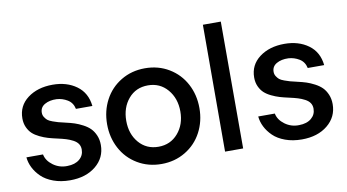

<svg xmlns="http://www.w3.org/2000/svg" viewBox="-75 -930 2022 1118"><g transform="rotate(-10 936.0 -371.0)"><path d="M257.8 7.8Q203.6 7.8 159.9 -8.3Q116.2 -24.4 89.4 -50.5Q62.5 -76.7 47.6 -106.7Q32.7 -136.7 29.8 -168H127.9Q135.3 -129.9 172.4 -102.8Q209.5 -75.7 255.9 -77.1Q301.8 -77.6 328.4 -99.9Q355 -122.1 355 -157.2Q355 -176.3 345.5 -190.7Q335.9 -205.1 316.4 -215.3Q296.9 -225.6 276.1 -231.9Q255.4 -238.3 224.1 -245.1Q194.8 -251.5 172.6 -258.1Q150.4 -264.6 125.2 -276.6Q100.1 -288.6 83.7 -303.7Q67.4 -318.8 56.6 -342.3Q45.9 -365.7 45.9 -395Q45.9 -469.2 104.7 -513.7Q163.6 -558.1 252.9 -558.1Q336.4 -558.1 394 -516.4Q451.7 -474.6 460 -396H362.8Q355 -433.1 325.2 -451.2Q295.4 -469.2 261.2 -471.2Q219.7 -472.7 191.4 -456.5Q163.1 -440.4 163.1 -408.2Q163.1 -393.6 170.7 -381.8Q178.2 -370.1 186.8 -362.8Q195.3 -355.5 215.8 -348.1Q236.3 -340.8 247.8 -337.6Q259.3 -334.5 287.1 -328.1Q288.1 -327.6 289.1 -327.4Q290 -327.1 291 -327.1Q319.3 -320.8 341.6 -313.5Q363.8 -306.2 388.9 -293Q414.1 -279.8 430.7 -263.2Q447.3 -246.6 458.3 -220.9Q469.2 -195.3 469.2 -164.1Q469.2 -88.4 410.4 -40.3Q351.6 7.8 257.8 7.8Z M525.9 -275.9Q525.9 -354.5 560.1 -418.9Q594.2 -483.4 657 -521.2Q719.7 -559.1 798.8 -559.1Q877.9 -559.1 940.7 -521.2Q1003.4 -483.4 1037.6 -418.9Q1071.8 -354.5 1071.8 -275.9Q1071.8 -197.8 1037.6 -133.3Q1003.4 -68.8 940.4 -31Q877.4 6.8 798.8 6.8Q720.2 6.8 657.2 -31Q594.2 -68.8 560.1 -133.3Q525.9 -197.8 525.9 -275.9ZM798.8 -95.2Q869.6 -95.2 914.3 -147Q959 -198.7 959 -275.9Q959 -353.5 914.3 -405.8Q869.6 -458 798.8 -458Q727.1 -458 683.1 -406Q639.2 -354 639.2 -275.9Q639.2 -198.2 683.3 -146.7Q727.5 -95.2 798.8 -95.2Z M1174.8 0 1175.8 -750H1281.7V0Z M1628.4 7.8Q1574.2 7.8 1530.5 -8.3Q1486.8 -24.4 1460 -50.5Q1433.1 -76.7 1418.2 -106.7Q1403.3 -136.7 1400.4 -168H1498.5Q1505.9 -129.9 1543 -102.8Q1580.1 -75.7 1626.5 -77.1Q1672.4 -77.6 1699 -99.9Q1725.6 -122.1 1725.6 -157.2Q1725.6 -176.3 1716.1 -190.7Q1706.5 -205.1 1687 -215.3Q1667.5 -225.6 1646.7 -231.9Q1626 -238.3 1594.7 -245.1Q1565.4 -251.5 1543.2 -258.1Q1521 -264.6 1495.8 -276.6Q1470.7 -288.6 1454.3 -303.7Q1438 -318.8 1427.2 -342.3Q1416.5 -365.7 1416.5 -395Q1416.5 -469.2 1475.3 -513.7Q1534.2 -558.1 1623.5 -558.1Q1707 -558.1 1764.6 -516.4Q1822.3 -474.6 1830.6 -396H1733.4Q1725.6 -433.1 1695.8 -451.2Q1666 -469.2 1631.8 -471.2Q1590.3 -472.7 1562 -456.5Q1533.7 -440.4 1533.7 -408.2Q1533.7 -393.6 1541.3 -381.8Q1548.8 -370.1 1557.4 -362.8Q1565.9 -355.5 1586.4 -348.1Q1606.9 -340.8 1618.4 -337.6Q1629.9 -334.5 1657.7 -328.1Q1658.7 -327.6 1659.7 -327.4Q1660.6 -327.1 1661.6 -327.1Q1689.9 -320.8 1712.2 -313.5Q1734.4 -306.2 1759.5 -293Q1784.7 -279.8 1801.3 -263.2Q1817.9 -246.6 1828.9 -220.9Q1839.8 -195.3 1839.8 -164.1Q1839.8 -88.4 1781 -40.3Q1722.2 7.8 1628.4 7.8Z"/></g></svg>

Font: Oakes Grotesk Medium
Style: Regular
Weight: 500
Designer: Samuel Oakes
Foundry: Samuel Oakes
Version: Version 1.000;PS 001.000;hotconv 1.0.88;makeotf.lib2.5.64775